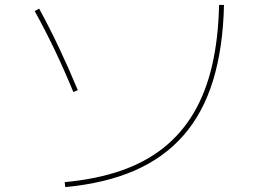

<svg xmlns="http://www.w3.org/2000/svg" viewBox="-20 -760 1040 780"><path d="M243 -20Q370 -32 469.5 -66Q569 -100 643 -158.5Q717 -217 766.5 -300.5Q816 -384 841.5 -493.5Q867 -603 870 -740H890Q886 -565 845.5 -433Q805 -301 725.5 -210Q646 -119 526.5 -67Q407 -15 245 0ZM278 -386Q241 -476 202.5 -556.5Q164 -637 121 -715L139 -725Q182 -646 220.5 -564.5Q259 -483 296 -394Z"/></svg>

Font: M PLUS 1 Thin
Style: Regular
Weight: 100
Designer: Coji Morishita
Foundry: UNDERFOREST DESIGN
Version: Version 1.001